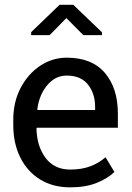

<svg xmlns="http://www.w3.org/2000/svg" viewBox="-20 -782 557 812"><path d="M276.9 10.3Q203.6 10.3 149.4 -23.2Q95.2 -56.6 65.7 -116.2Q36.1 -175.8 36.1 -253.9V-275.4Q36.1 -350.6 67.1 -409.9Q98.1 -469.2 149.7 -503.7Q201.2 -538.1 262.2 -538.1Q368.7 -538.1 423.6 -473.6Q478.5 -409.2 478.5 -301.8V-241.7H135.7L134.3 -239.3Q135.7 -163.1 172.9 -114Q210 -64.9 276.9 -64.9Q325.7 -64.9 362.5 -78.9Q399.4 -92.8 426.3 -117.2L463.9 -54.7Q435.5 -27.3 388.9 -8.5Q342.3 10.3 276.9 10.3ZM138.7 -316.9H382.3V-329.6Q382.3 -386.2 352.1 -424.3Q321.8 -462.4 262.2 -462.4Q213.9 -462.4 179.7 -421.6Q145.5 -380.9 137.7 -319.3ZM111.8 -633.3V-646L231.9 -761.7H290L411.1 -645.5V-633.3H332.5L260.7 -705.6L189.9 -633.3Z"/></svg>

Font: Roboto Slab
Style: Regular
Weight: 400
Designer: Google
Version: Version 2.000; ttfautohint (v1.8.1.43-b0c9)